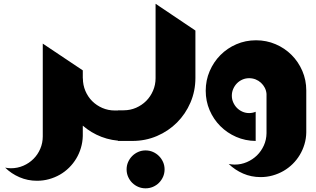

<svg xmlns="http://www.w3.org/2000/svg" viewBox="-20 -748 1677 1019"><path d="M636.2 0Q573.7 -0.5 518.6 -21.7Q463.4 -43 419.4 -81.1V-25.9Q418.5 6.8 409.4 37.1Q400.4 67.4 384.5 93.8Q368.7 120.1 346.7 141.8Q324.7 163.6 297.9 179Q271 194.3 240.2 202.9Q209.5 211.4 176.3 211.4Q127 211.4 83.5 192.6Q40 173.8 7.3 141.6Q14.2 143.1 22 144Q29.8 145 37.6 145Q72.8 145 103.8 131.6Q134.8 118.2 157.7 95.2Q180.7 72.3 193.8 41.5Q207 10.7 207 -24.4V-516.6L419.4 -374.5V-332H419.9Q419.9 -296.9 433.1 -265.6Q446.3 -234.4 469.2 -211.4Q492.2 -188.5 523.2 -175Q554.2 -161.6 589.8 -161.6H636.2Z M805.7 -728 1017.1 -585.9V-334.5Q1017.1 -265.1 991 -204.1Q964.8 -143.1 919.4 -97.7Q874 -52.2 813 -26.1Q752 0 682.6 0H606.4V-162.6H636.2Q671.4 -162.6 702.1 -176Q732.9 -189.5 755.9 -212.4Q778.8 -235.4 792.2 -266.6Q805.7 -297.9 805.7 -333V-334.5ZM752.4 50.3Q773.4 50.3 791.7 58.3Q810.1 66.4 823.7 80.1Q837.4 93.8 845.5 112.1Q853.5 130.4 853.5 150.9Q853.5 171.9 845.5 190.2Q837.4 208.5 823.7 222.2Q810.1 235.8 791.7 243.7Q773.4 251.5 752.4 251.5Q731.9 251.5 713.6 243.7Q695.3 235.8 681.6 222.2Q668 208.5 659.9 190.2Q651.9 171.9 651.9 150.9Q651.9 130.4 659.9 112.1Q668 93.8 681.6 80.1Q695.3 66.4 713.6 58.3Q731.9 50.3 752.4 50.3Z M1605.5 -45.4Q1605 -12.7 1595.9 17.6Q1586.9 47.9 1571 74.2Q1555.2 100.6 1533.2 122.3Q1511.2 144 1484.4 159.4Q1457.5 174.8 1427 183.3Q1396.5 191.9 1363.3 191.9Q1313.5 191.9 1270.3 173.1Q1227.1 154.3 1193.8 122.1Q1201.7 123.5 1209.2 124.5Q1216.8 125.5 1225.6 125.5Q1259.8 125.5 1290.3 112.3Q1320.8 99.1 1343.8 76.7Q1366.7 54.2 1380.4 23.9Q1394 -6.3 1394.5 -41V-231V-249.5Q1393.1 -267.1 1385.3 -282.2Q1377.4 -297.4 1365 -308.8Q1352.5 -320.3 1336.4 -326.7Q1320.3 -333 1302.2 -333Q1283.2 -333 1266.6 -325.7Q1250 -318.4 1237.5 -305.7Q1225.1 -293 1217.8 -276.1Q1210.4 -259.3 1210.4 -240.2Q1210.4 -221.2 1217.8 -204.6Q1225.1 -188 1237.5 -175.3Q1250 -162.6 1266.6 -155.3Q1283.2 -147.9 1302.2 -147.9Q1320.3 -147.9 1336.9 -154.8V0Q1281.7 -0.5 1233.6 -21.5Q1185.5 -42.5 1149.4 -78.6Q1113.3 -114.7 1092.5 -163.1Q1071.8 -211.4 1071.8 -266.6Q1071.8 -321.8 1092.8 -370.6Q1113.8 -419.4 1149.9 -455.8Q1186 -492.2 1234.6 -513.2Q1283.2 -534.2 1338.9 -534.2Q1394 -534.2 1442.6 -513.4Q1491.2 -492.7 1527.3 -456.5Q1563.5 -420.4 1584.5 -371.8Q1605.5 -323.2 1605.5 -268.1Z"/></svg>

Font: DimaBanoo
Style: Bold
Weight: 800
Designer: R.Balvardi
Foundry: R.Balvardi
Version: Version 1.0.0-alpha3